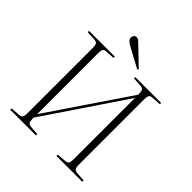

<svg xmlns="http://www.w3.org/2000/svg" viewBox="-240 -1089 1257 1257"><g transform="rotate(45 388.5 -460.5)"><path d="M55 0V-12L120 -17Q139 -19 145 -28.5Q151 -38 151 -63V-666Q151 -692 145 -702.5Q139 -713 119 -714L55 -718V-730H293V-718L229 -714Q211 -713 205.5 -702.5Q200 -692 200 -665V-104L578 -662V-666Q578 -693 571.5 -703Q565 -713 545 -714L483 -718V-730H722V-718L658 -714Q639 -713 633 -703Q627 -693 627 -665V-62Q627 -37 634 -28Q641 -19 660 -17L722 -12V0H483V-12L547 -17Q566 -19 572 -28.5Q578 -38 578 -63V-632L200 -72V-62Q200 -39 206 -29Q212 -19 231 -17L293 -12V0ZM457 -774 311 -853Q279 -871 279 -893Q279 -904 286 -912.5Q293 -921 304 -921Q312 -921 320 -917Q328 -913 341 -899L463 -782Z"/></g></svg>

Font: Literata 72pt ExtraLight
Style: Regular
Weight: 200
Designer: Latin by Veronika Burian and Jose Scaglione. Greek by Irene Vlachou. Cyrillic by Vera Evstafieva.
Foundry: TypeTogether
Version: Version 3.002